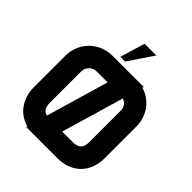

<svg xmlns="http://www.w3.org/2000/svg" viewBox="-238 -1051 1206 1206"><g transform="rotate(45 365.0 -448.0)"><path d="M470 0H193L195 -8Q125 -28 87.5 -83.5Q50 -139 50 -210V-490Q50 -534 66 -572.5Q82 -611 110.5 -639.5Q139 -668 177.5 -684Q216 -700 260 -700H537L534 -691Q568 -681 595 -661.5Q622 -642 641 -615.5Q660 -589 670 -557Q680 -525 680 -490V-210Q680 -163 665 -124Q650 -85 622.5 -57.5Q595 -30 556 -15Q517 0 470 0ZM540 -210V-490Q540 -513 529 -531Q518 -549 495 -556L373 -140H470Q540 -140 540 -210ZM190 -490V-210Q190 -186 199.5 -167.5Q209 -149 234 -143L356 -560H260Q230 -560 210 -540Q190 -520 190 -490ZM349 -896H453L341 -730H299Z"/></g></svg>

Font: CAT North
Style: Regular
Weight: 400
Designer: Peter Wiegel
Foundry: Peter Wiegel
Version: Version 1.000